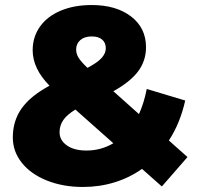

<svg xmlns="http://www.w3.org/2000/svg" viewBox="-20 -730 792 764"><path d="M624 12 545 -58Q496 -23 436 -4.5Q376 14 310 14Q231 14 167 -11.5Q103 -37 67 -82Q31 -127 31 -183Q31 -249 66 -298.5Q101 -348 177 -389Q110 -457 110 -530Q110 -583 139 -624Q168 -665 221.5 -687.5Q275 -710 345 -710Q442 -710 501.5 -664.5Q561 -619 561 -542Q561 -488 529.5 -446Q498 -404 431 -367L533 -276Q553 -320 564 -376L717 -330Q697 -240 652 -171L726 -105ZM283 -533Q283 -516 292.5 -500.5Q302 -485 328 -460Q368 -481 384.5 -499.5Q401 -518 401 -538Q401 -560 386.5 -572.5Q372 -585 345 -585Q316 -585 299.5 -570.5Q283 -556 283 -533ZM431 -160 280 -294Q247 -274 232 -252.5Q217 -231 217 -204Q217 -172 246 -151.5Q275 -131 324 -131Q382 -131 431 -160Z"/></svg>

Font: CMG Sans ExtraBold
Style: Regular
Weight: 800
Designer: Julieta Ulanovsky
Foundry: Julieta Ulanovsky
Version: Version 7.200